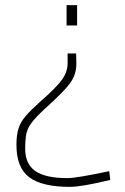

<svg xmlns="http://www.w3.org/2000/svg" viewBox="-20 -520 486 747"><path d="M280 -421H239V-500H280ZM277 -271Q277 -229 252 -195.5Q227 -162 158 -100Q121 -66 104.5 -44.5Q88 -23 83 -1.5Q78 20 78 59Q78 118 117.5 145.5Q157 173 243 173Q277 173 405 146L409 180Q298 207 252 207Q143 207 93.5 169.5Q44 132 44 44Q44 5 52 -20Q60 -45 79 -67.5Q98 -90 137 -125Q201 -181 222 -211Q243 -241 243 -274V-312H276Q277 -297 277 -271Z"/></svg>

Font: Cairo ExtraLight
Style: Regular
Weight: 250
Designer: Mohamed Gaber, the designers of Titillium
Foundry: Kief Type Foundry
Version: Version 2.009; ttfautohint (v1.5.33-1714) -l 8 -r 50 -G 200 